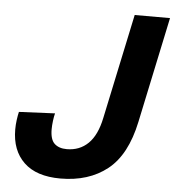

<svg xmlns="http://www.w3.org/2000/svg" viewBox="-52 -758 750 823"><g transform="rotate(5 323.0 -347.0)"><path d="M237.8 16Q134.2 16 80.6 -35.5Q27 -87 27 -176.8Q27 -196.8 29.8 -217.7Q32.6 -238.6 36.2 -253L191 -260.2Q187.4 -247.2 184.9 -227.3Q182.4 -207.4 182.4 -191.2Q182.4 -147 201.4 -129.4Q220.4 -111.8 254 -111.8Q309.4 -111.8 346.4 -147.9Q383.4 -184 398.8 -258.8L494.4 -710H646.4L550.2 -255.2Q520 -111.2 439.7 -47.6Q359.4 16 237.8 16Z"/></g></svg>

Font: Geist
Style: Italic
Weight: 400
Italic angle: -12°
Designer: Basement.studio, Andrés Briganti, Mateo Zaragoza
Foundry: Basement.studio, Vercel, Andrés Briganti, Guido Ferreyra, Mateo Zaragoza
Version: Version 1.500